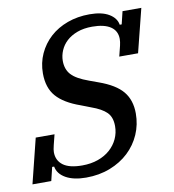

<svg xmlns="http://www.w3.org/2000/svg" viewBox="-95 -782 783 865"><g transform="rotate(-10 296.5 -349.0)"><path d="M230 12Q173 12 137.5 -8Q102 -28 96 -62H87L72 0H-14L37 -205H123L111 -157Q106 -137 106 -126Q106 -88 134.5 -66.5Q163 -45 222 -45Q262 -45 294.5 -56.5Q327 -68 350 -88.5Q373 -109 385.5 -136Q398 -163 398 -194Q398 -235 376 -257Q354 -279 306 -296L262 -313Q188 -339 153.5 -378.5Q119 -418 119 -484Q119 -532 138 -573.5Q157 -615 190.5 -645.5Q224 -676 270.5 -693Q317 -710 372 -710Q428 -710 460.5 -690.5Q493 -671 498 -640H507L521 -698H607L557 -499H471L483 -547Q487 -564 487 -577Q487 -614 458 -633.5Q429 -653 374 -653Q335 -653 305.5 -642Q276 -631 256.5 -613Q237 -595 227 -571.5Q217 -548 217 -524Q217 -485 239.5 -460.5Q262 -436 318 -416L359 -401Q435 -374 467.5 -334.5Q500 -295 500 -234Q500 -183 480.5 -138.5Q461 -94 425.5 -60.5Q390 -27 340 -7.5Q290 12 230 12Z"/></g></svg>

Font: IBM Plex Serif Medium
Style: Italic
Weight: 500
Italic angle: -14°
Designer: Mike Abbink, Paul van der Laan, Pieter van Rosmalen
Foundry: Bold Monday
Version: Version 2.5